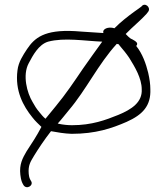

<svg xmlns="http://www.w3.org/2000/svg" viewBox="-20 -590 680 802"><path d="M53 -296C42 -211 77 -147 115 -100C128 -83 141 -72 153 -60C135 -25 111 12 91 42C74 71 60 97 65 140C68 164 71 171 78 183C91 204 123 184 109 165C104 156 102 153 100 136C97 101 107 86 122 61C141 30 165 -6 193 -42C220 -37 249 -32 279 -31C380 -31 447 -54 509 -81C576 -111 611 -148 608 -218C608 -237 605 -260 599 -286C590 -323 575 -366 549 -398C561 -411 544 -419 532 -426C520 -430 509 -445 505 -448C534 -478 572 -509 592 -532L599 -541C612 -559 585 -582 571 -563L559 -554C533 -536 505 -515 479 -492L458 -472C432 -480 406 -469 412 -452L351 -456C329 -457 311 -459 293 -460C164 -467 124 -431 93 -385C76 -359 57 -331 53 -296ZM100 -326C117 -358 141 -404 181 -416C249 -434 333 -419 407 -416C380 -378 356 -346 327 -304C289 -248 255 -197 211 -144L170 -94C161 -101 153 -111 144 -122C133 -135 124 -149 116 -164C93 -202 73 -276 100 -326ZM221 -74C237 -91 251 -110 267 -129C341 -216 390 -322 468 -407C469 -406 472 -406 476 -405C477 -402 480 -400 481 -398C494 -383 508 -366 520 -348C543 -311 572 -263 572 -217C575 -163 530 -133 474 -110C422 -89 364 -67 281 -67C263 -67 243 -69 225 -73C224 -74 222 -74 221 -74Z"/></svg>

Font: Stray Cat
Style: SuExt
Weight: 400
Version: Version 1.0